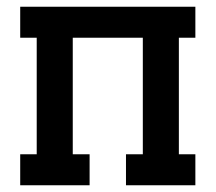

<svg xmlns="http://www.w3.org/2000/svg" viewBox="-20 -550 640 570"><path d="M40 0V-92H89V-438H40V-530H560V-438H511V-92H560V0H354V-92H404V-438H196V-92H246V0Z"/></svg>

Font: Iosevka Curly Slab SmBdEx
Style: Regular
Weight: 600
Width: 7
Monospace: yes
Designer: Belleve Invis
Foundry: Belleve Invis
Version: Version 11.1.0; ttfautohint (v1.8.3)